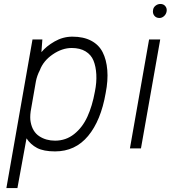

<svg xmlns="http://www.w3.org/2000/svg" viewBox="-20 -749 882 969"><path d="M345.2 -564Q401.4 -564 440.2 -543.5Q479 -522.9 498 -485.6Q517.1 -448.2 521.5 -395.5Q525.9 -342.8 513.2 -278.8Q489.3 -140.6 424.6 -62.7Q359.9 15.1 257.8 15.1Q200.2 15.1 167.2 -2.2Q134.3 -19.5 113.8 -50.8L67.9 200.2H12.2L144 -549.8H193.8L189 -485.8Q213.4 -515.6 255.6 -539.8Q297.9 -564 345.2 -564ZM459 -287.1Q468.3 -333 466.1 -373.3Q463.9 -413.6 451.9 -443.1Q439.9 -472.7 411.9 -489.7Q383.8 -506.8 341.8 -506.8Q293.5 -506.8 246.1 -474.4Q198.7 -441.9 181.2 -395Q166.5 -366.7 161.1 -337.9L134.8 -187Q130.4 -154.3 134.8 -132.8Q144 -84 178.2 -61.5Q212.4 -39.1 257.8 -39.1Q312.5 -39.1 354.2 -72.3Q396 -105.5 420.9 -159.7Q445.8 -213.9 459 -287.1Z M789.6 -729Q805.7 -729 814.7 -717.5Q823.7 -706.1 820.8 -690.9Q818.4 -677.2 807.9 -667.7Q797.4 -658.2 784.7 -658.2Q768.1 -658.2 758.8 -669.9Q749.5 -681.6 752.4 -698.2Q753.9 -711.4 764.9 -720.2Q775.9 -729 789.6 -729ZM691.4 0H635.7L732.4 -549.8H788.6Z"/></svg>

Font: Stilu Light
Style: Italic
Weight: 300
Italic angle: -10°
Designer: Genilson Lima Santos
Foundry: Genilson Lima Santos
Version: Version 1.200;PS 001.200;hotconv 1.0.88;makeotf.lib2.5.64775